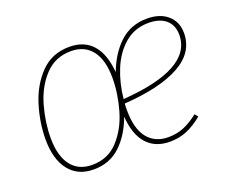

<svg xmlns="http://www.w3.org/2000/svg" viewBox="-93 -678 1002 837"><g transform="rotate(-20 408.0 -259.5)"><path d="M437 -214Q436 -204 436 -183Q436 -97 470.5 -54Q505 -11 566 -11Q606 -11 638.5 -24.5Q671 -38 707 -66L719 -51Q681 -20 645 -5Q609 10 566 10Q499 10 460 -33Q421 -76 415 -161Q387 -84 337 -37Q287 10 213 10Q139 10 99 -41.5Q59 -93 59 -184Q59 -262 83.5 -341.5Q108 -421 160.5 -475Q213 -529 294 -529Q363 -529 401.5 -485Q440 -441 447 -356Q476 -434 527.5 -481.5Q579 -529 654 -529Q714 -529 749.5 -498Q785 -467 785 -415Q785 -325 694.5 -275Q604 -225 437 -214ZM425 -338Q425 -421 391 -465Q357 -509 294 -509Q220 -509 172 -457Q124 -405 103 -329.5Q82 -254 82 -183Q82 -100 116 -55.5Q150 -11 213 -11Q287 -11 334.5 -63Q382 -115 403.5 -190.5Q425 -266 425 -338ZM439 -234Q598 -245 680.5 -290Q763 -335 763 -415Q763 -459 734.5 -484Q706 -509 654 -509Q589 -509 543 -469.5Q497 -430 471.5 -367.5Q446 -305 439 -234Z"/></g></svg>

Font: Fira Sans Condensed Thin
Style: Italic
Weight: 250
Width: 3
Italic angle: -8°
Designer: Carrois Corporate & Edenspiekermann AG
Foundry: Carrois Corporate GbR & Edenspiekermann AG
Version: Version 4.203